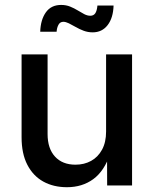

<svg xmlns="http://www.w3.org/2000/svg" viewBox="-20 -763 632 790"><path d="M255.4 7.3Q200.2 7.3 158.2 -15.9Q116.2 -39.1 92.5 -85Q68.8 -130.9 68.8 -198.2V-539.1H175.8V-211.4Q175.8 -151.9 206.3 -118.7Q236.8 -85.4 290.5 -85.4Q326.7 -85.4 355 -101.1Q383.3 -116.7 399.9 -147.2Q416.5 -177.7 416.5 -221.7V-539.1H523.4V0H420.9L420.4 -132.3H434.1Q409.7 -59.6 364 -26.1Q318.4 7.3 255.4 7.3ZM361.3 -629.9Q341.8 -629.9 324.2 -636.5Q306.6 -643.1 291.5 -651.9Q276.4 -660.6 263.4 -667Q250.5 -673.3 240.7 -673.3Q227.1 -673.3 220.5 -660.9Q213.9 -648.4 212.9 -632.3H145.5Q147 -681.6 168.7 -712.2Q190.4 -742.7 231.4 -742.7Q252 -742.7 268.8 -735.8Q285.6 -729 299.8 -720.2Q314 -711.4 326.7 -704.8Q339.4 -698.2 351.6 -698.2Q365.2 -698.2 372.1 -708.5Q378.9 -718.8 380.9 -740.2H447.3Q445.8 -689.5 422.9 -659.7Q399.9 -629.9 361.3 -629.9Z"/></svg>

Font: Inter 18pt Medium
Style: Regular
Weight: 500
Designer: Rasmus Andersson
Foundry: rsms
Version: Version 4.001;git-66647c0bb